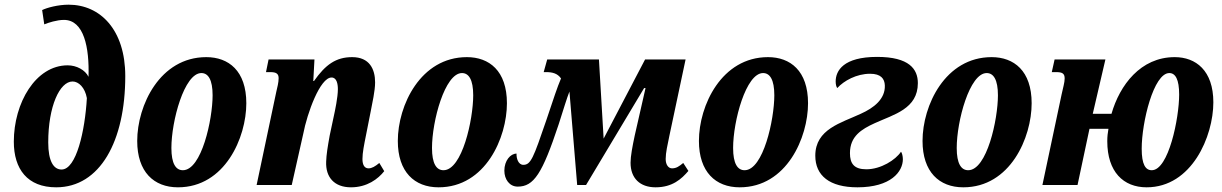

<svg xmlns="http://www.w3.org/2000/svg" viewBox="-20 -790 5218 820"><path d="M220 10C407 10 515 -187 515 -465C515 -663 408 -770 273 -770C228 -770 180 -757 160 -747L169 -686C186 -693 223 -705 253 -705C339 -705 362 -586 358 -462C344 -491 307 -511 269 -511C132 -511 39 -350 39 -185C39 -68 97 10 220 10ZM243 -66C209 -66 186 -101 186 -182C186 -336 235 -442 290 -442C316 -442 343 -416 351 -371C343 -231 306 -66 243 -66Z M740 10C941 10 1032 -203 1032 -349C1032 -488 956 -546 861 -546C663 -546 566 -340 566 -188C566 -56 637 10 740 10ZM761 -63C731 -63 712 -91 712 -158C712 -273 767 -478 840 -478C869 -478 888 -450 888 -383C888 -280 841 -63 761 -63Z M1479 10C1548 10 1595 -26 1621 -59L1600 -94C1582 -79 1568 -71 1554 -71C1537 -71 1528 -85 1528 -111C1528 -138 1535 -172 1543 -212L1563 -313C1570 -350 1582 -402 1582 -438C1582 -495 1558 -546 1484 -546C1415 -546 1370 -514 1321 -444H1318L1323 -536H1127L1116 -482H1135C1160 -482 1170 -475 1170 -456C1170 -437 1164 -416 1160 -398L1076 0H1226L1275 -218C1292 -307 1347 -459 1396 -459C1418 -459 1423 -432 1423 -409C1423 -375 1411 -318 1405 -291L1388 -211C1379 -161 1374 -130 1373 -100C1370 -33 1408 10 1479 10Z M1853 10C2054 10 2145 -203 2145 -349C2145 -488 2069 -546 1974 -546C1776 -546 1679 -340 1679 -188C1679 -56 1750 10 1853 10ZM1874 -63C1844 -63 1825 -91 1825 -158C1825 -273 1880 -478 1953 -478C1982 -478 2001 -450 2001 -383C2001 -280 1954 -63 1874 -63Z M2780 10C2852 10 2891 -26 2920 -60L2898 -94C2880 -79 2868 -71 2850 -71C2835 -71 2823 -86 2823 -111C2823 -138 2831 -172 2839 -211L2908 -536H2735L2558 -198L2538 -536H2317L2302 -482H2313C2338 -482 2361 -477 2376 -455C2359 -415 2346 -374 2313 -276C2258 -115 2247 -86 2215 -86C2194 -86 2185 -113 2186 -134C2160 -134 2134 -104 2134 -61C2134 -24 2156 7 2191 7C2260 7 2296 -48 2366 -259C2388 -328 2401 -371 2412 -399L2445 0H2483L2731 -414H2737L2691 -212C2681 -165 2673 -123 2673 -95C2673 -29 2713 10 2780 10Z M3139 10C3340 10 3431 -203 3431 -349C3431 -488 3355 -546 3260 -546C3062 -546 2965 -340 2965 -188C2965 -56 3036 10 3139 10ZM3160 -63C3130 -63 3111 -91 3111 -158C3111 -273 3166 -478 3239 -478C3268 -478 3287 -450 3287 -383C3287 -280 3240 -63 3160 -63Z M3642 10C3785 10 3836 -57 3836 -110C3836 -123 3832 -138 3828 -142C3805 -107 3742 -67 3680 -67C3627 -67 3610 -92 3610 -136C3610 -208 3659 -238 3716 -264C3797 -301 3900 -325 3900 -435C3900 -495 3863 -547 3726 -547C3582 -547 3549 -488 3549 -442C3549 -429 3552 -418 3556 -414C3584 -445 3638 -475 3696 -475C3742 -475 3758 -454 3759 -425C3761 -367 3712 -329 3656 -304C3573 -265 3462 -239 3462 -125C3462 -40 3523 10 3642 10Z M4094 10C4295 10 4386 -203 4386 -349C4386 -488 4310 -546 4215 -546C4017 -546 3920 -340 3920 -188C3920 -56 3991 10 4094 10ZM4115 -63C4085 -63 4066 -91 4066 -158C4066 -273 4121 -478 4194 -478C4223 -478 4242 -450 4242 -383C4242 -280 4195 -63 4115 -63Z M4877 10C5070 10 5162 -208 5162 -353C5162 -489 5087 -546 4997 -546C4851 -546 4762 -426 4727 -304H4647L4701 -536H4484L4472 -482H4491C4517 -482 4527 -476 4527 -455C4527 -437 4520 -416 4514 -387L4432 0H4582L4633 -240H4714C4711 -223 4709 -207 4709 -187C4709 -56 4778 10 4877 10ZM4899 -63C4872 -63 4856 -88 4856 -155C4856 -268 4907 -478 4974 -478C5000 -478 5016 -451 5016 -386C5016 -286 4971 -63 4899 -63Z"/></svg>

Font: Noto Serif Condensed Extra
Style: Italic
Weight: 800
Width: 3
Italic angle: -12°
Designer: Monotype Design Team
Foundry: Monotype Imaging Inc.
Version: Version 1.901